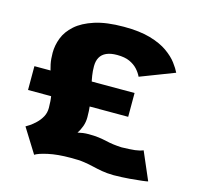

<svg xmlns="http://www.w3.org/2000/svg" viewBox="-102 -789 935 911"><g transform="rotate(15 365.5 -333.5)"><path d="M142.5 15 68 -104.5Q73 -107 86.5 -116Q100 -125 115.5 -139.8Q131 -154.5 141.8 -174Q152.5 -193.5 152.5 -217.5Q152.5 -253.5 147.5 -280.5Q142.5 -307.5 135.2 -330.2Q128 -353 120 -374.5Q112 -396 107 -420.2Q102 -444.5 102 -475.5Q102 -512 116 -548.5Q130 -585 163.8 -615Q197.5 -645 254.8 -663.5Q312 -682 397.5 -682Q475 -682 527.5 -666.8Q580 -651.5 613.5 -627.8Q647 -604 665.5 -579.2Q684 -554.5 693 -535.5L525.5 -471Q517 -489 501.8 -505.8Q486.5 -522.5 462.5 -533.5Q438.5 -544.5 400.5 -544.5Q369 -544.5 348.5 -535.2Q328 -526 318 -508.2Q308 -490.5 308 -464.5Q308 -440.5 311.5 -418.8Q315 -397 320 -375.5Q325 -354 329.5 -331Q334 -308 337.2 -281.2Q340.5 -254.5 340.5 -222Q340.5 -198.5 333 -177.5Q325.5 -156.5 314 -140Q326.5 -143 340 -144.8Q353.5 -146.5 367 -146.5Q395.5 -146.5 416.5 -143.8Q437.5 -141 455.8 -136.8Q474 -132.5 492.8 -130Q511.5 -127.5 534 -126.5Q576 -127.5 599.2 -130.2Q622.5 -133 639 -140L698 -3Q694 -1.5 670 1.5Q646 4.5 609.8 7.5Q573.5 10.5 531.5 11Q498 10.5 474 6.2Q450 2 428.5 -3.2Q407 -8.5 380.5 -12.5Q354 -16.5 314.5 -16Q250 -16 204.5 -6Q159 4 142.5 15ZM35 -274.5V-391.5H527V-274.5Z"/></g></svg>

Font: Anybody SemiExpanded ExtraBold
Style: Regular
Weight: 800
Width: 6
Version: Version 1.113;gftools[0.9.25]